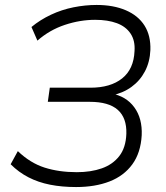

<svg xmlns="http://www.w3.org/2000/svg" viewBox="-20 -747 670 775"><path d="M287 8Q230 8 182 -1.5Q134 -11 94.5 -31.5Q55 -52 23 -84L52 -137Q102 -89 160 -70.5Q218 -52 290 -52Q347 -52 391 -67.5Q435 -83 461.5 -117Q488 -151 490 -207Q492 -271 455.5 -303.5Q419 -336 342 -336H173L181 -393H345Q426 -393 473 -430.5Q520 -468 523 -541Q526 -583 507 -611.5Q488 -640 451.5 -653.5Q415 -667 364 -667Q303 -667 241.5 -646.5Q180 -626 131 -583L107 -638Q142 -667 185.5 -687.5Q229 -708 276.5 -717.5Q324 -727 370 -727Q438 -727 488 -705.5Q538 -684 563.5 -643.5Q589 -603 587 -545Q585 -497 565 -459Q545 -421 510.5 -396Q476 -371 428 -361V-370Q489 -359 522 -314Q555 -269 552 -201Q548 -130 514 -83.5Q480 -37 422 -14.5Q364 8 287 8Z"/></svg>

Font: Nunitoga
Style: Light Italic
Weight: 300
Italic angle: -9°
Designer: Vernon Adams
Foundry: Vernon Adams
Version: Version 1.0